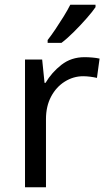

<svg xmlns="http://www.w3.org/2000/svg" viewBox="-20 -786 453 806"><path d="M335 -546Q350 -546 367.5 -544.5Q385 -543 398 -540L387 -459Q374 -462 358.5 -464Q343 -466 329 -466Q288 -466 252 -443.5Q216 -421 194.5 -380.5Q173 -340 173 -286V0H85V-536H157L167 -438H171Q197 -482 238 -514Q279 -546 335 -546ZM381 -766V-756Q369 -738 344 -709.5Q319 -681 290.5 -652.5Q262 -624 238 -606H180V-618Q195 -637 212.5 -663Q230 -689 247 -716.5Q264 -744 275 -766Z"/></svg>

Font: Noto Sans IKEA
Style: Regular
Weight: 400
Designer: Monotype Design Team
Foundry: Monotype Imaging Inc.
Version: Version 2.001